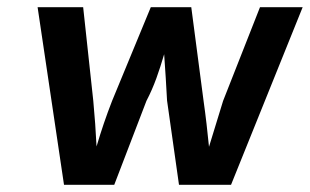

<svg xmlns="http://www.w3.org/2000/svg" viewBox="-20 -511 857 531"><path d="M296 0 385 -232C407 -274 420 -314 434 -361C437 -316 440 -275 442 -233L475 0H619L817 -491H699L597 -232C584 -189 572 -150 558 -105C554 -146 549 -190 543 -232L509 -491H397L290 -232C274 -191 260 -150 247 -106C245 -147 242 -190 238 -232L210 -491H84L157 0Z"/></svg>

Font: Falling Sky
Style: MedObl
Weight: 500
Designer: Paul D. Hunt
Foundry: Adobe Systems Incorporated
Version: Version 1.02